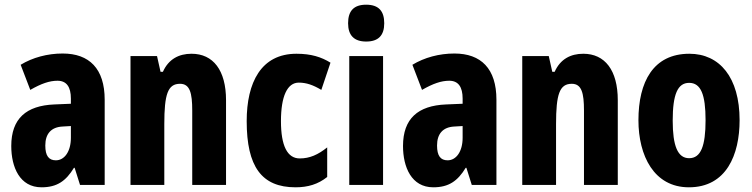

<svg xmlns="http://www.w3.org/2000/svg" viewBox="-20 -788 3205 818"><path d="M247 -560C182 -560 119 -543 68 -512L109 -405C156 -432 191 -444 225 -444C264 -444 282 -417 282 -368V-346L211 -343C92 -338 28 -283 28 -166C28 -76 64 10 157 10C223 10 261 -17 295 -73H298L321 0H426V-363C426 -496 360 -560 247 -560ZM248 -249 282 -251V-201C282 -143 255 -105 218 -105C188 -105 173 -124 173 -168C173 -218 198 -247 248 -249Z M796 -559C742 -559 698 -536 674 -482H664L649 -549H536V0H680V-259C680 -387 695 -431 747 -431C789 -431 799 -392 799 -317V0H943V-361C943 -489 888 -559 796 -559Z M1239 10C1292 10 1335 -3 1374 -34V-160C1335 -129 1300 -113 1257 -113C1204 -113 1177 -167 1177 -272C1177 -378 1204 -436 1253 -436C1285 -436 1314 -426 1349 -405L1388 -521C1349 -545 1306 -559 1243 -559C1092 -559 1031 -436 1031 -272C1031 -79 1094 10 1239 10Z M1540 -768C1487 -768 1463 -741 1463 -689C1463 -637 1489 -611 1540 -611C1592 -611 1617 -637 1617 -689C1617 -740 1594 -768 1540 -768ZM1612 -549H1468V0H1612Z M1916 -560C1851 -560 1788 -543 1737 -512L1778 -405C1825 -432 1860 -444 1894 -444C1933 -444 1951 -417 1951 -368V-346L1880 -343C1761 -338 1697 -283 1697 -166C1697 -76 1733 10 1826 10C1892 10 1930 -17 1964 -73H1967L1990 0H2095V-363C2095 -496 2029 -560 1916 -560ZM1917 -249 1951 -251V-201C1951 -143 1924 -105 1887 -105C1857 -105 1842 -124 1842 -168C1842 -218 1867 -247 1917 -249Z M2465 -559C2411 -559 2367 -536 2343 -482H2333L2318 -549H2205V0H2349V-259C2349 -387 2364 -431 2416 -431C2458 -431 2468 -392 2468 -317V0H2612V-361C2612 -489 2557 -559 2465 -559Z M3131 -276C3131 -458 3046 -559 2917 -559C2763 -559 2700 -439 2700 -276C2700 -125 2766 10 2915 10C3075 10 3131 -129 3131 -276ZM2846 -274C2846 -386 2867 -435 2916 -435C2966 -435 2986 -385 2986 -276C2986 -166 2966 -114 2916 -114C2867 -114 2846 -167 2846 -274Z"/></svg>

Font: Noto Sans Gujarati UI ExtraCondensed ExtraBold
Style: Regular
Weight: 800
Width: 2
Designer: Jelle Bosma - Monotype Design Team, Universal Thirst
Foundry: Monotype Imaging Inc.
Version: Version 2.106